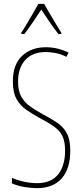

<svg xmlns="http://www.w3.org/2000/svg" viewBox="-20 -970 429 1000"><path d="M346 -185Q346 -91 301 -40.5Q256 10 172 10Q144 10 107.5 4Q71 -2 42 -15V-44Q68 -32 104 -24Q140 -16 172 -16Q247 -16 283 -62Q319 -108 319 -185Q319 -233 305 -261.5Q291 -290 262 -310.5Q233 -331 189 -354Q151 -375 118.5 -397Q86 -419 66.5 -453.5Q47 -488 47 -545Q47 -634 95 -679Q143 -724 219 -724Q253 -724 285 -715.5Q317 -707 337 -696L326 -674Q297 -689 268 -694Q239 -699 219 -699Q149 -699 111.5 -657.5Q74 -616 74 -545Q74 -496 91.5 -465.5Q109 -435 138 -415Q167 -395 201 -376Q247 -352 279 -330Q311 -308 328.5 -275Q346 -242 346 -185ZM210 -950Q223 -927 241.5 -895Q260 -863 276.5 -836.5Q293 -810 299 -800V-793H284Q263 -819 239 -854.5Q215 -890 195 -920Q176 -892 151.5 -855Q127 -818 107 -793H91V-800Q102 -816 118 -843Q134 -870 151 -899Q168 -928 180 -950Z"/></svg>

Font: Noto Sans ExtraCondensed Thin
Style: Regular
Weight: 100
Width: 2
Designer: Monotype Design Team
Foundry: Monotype Imaging Inc.
Version: Version 2.013; ttfautohint (v1.8.4.7-5d5b)